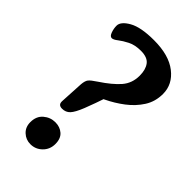

<svg xmlns="http://www.w3.org/2000/svg" viewBox="-220 -764 849 849"><g transform="rotate(45 204.0 -340.0)"><path d="M408 -556Q408 -508 384 -470.5Q360 -433 322.5 -404.5Q285 -376 243 -356Q201 -336 165 -322L249 -385Q223 -308 206.5 -266.5Q190 -225 175.5 -209.5Q161 -194 138 -194Q126 -194 120 -200Q114 -206 115 -220L121 -330Q123 -353 131 -363Q139 -373 165 -390Q221 -427 249.5 -460Q278 -493 278 -540Q278 -578 261.5 -600Q245 -622 204 -622Q167 -622 141.5 -609Q116 -596 99.5 -583Q83 -570 73 -570Q62 -570 55.5 -588Q49 -606 49 -624Q49 -650 89.5 -673Q130 -696 212 -696Q305 -696 356.5 -656Q408 -616 408 -556ZM150 16Q122 16 101.5 -3Q81 -22 81 -53Q81 -90 105 -110.5Q129 -131 160 -131Q189 -131 208.5 -114Q228 -97 228 -63Q228 -29 205 -6.5Q182 16 150 16Z"/></g></svg>

Font: Alkatra
Style: Regular
Weight: 400
Designer: Suman Bhandary
Version: Version 1.100;gftools[0.9.22]